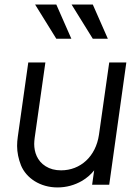

<svg xmlns="http://www.w3.org/2000/svg" viewBox="-20 -810 614 842"><path d="M293 -640 227 -790H134L227 -640ZM453 -640 387 -790H294L387 -640ZM232 12C271 12 307 2 340 -17C360 -29 378 -44 393 -63L384 0H459L534 -536H459L414 -219C400 -123 332 -63 248 -63C221 -63 199 -69 180 -81C143 -104 130 -143 130 -179C130 -187 131 -196 132 -205L179 -536H104L58 -210C56 -196 55 -183 55 -170C55 -142 61 -113 72 -85C95 -29 156 12 232 12Z"/></svg>

Font: Plus Jakarta Sans
Style: Italic
Weight: 400
Italic angle: -8°
Designer: Gumpita Rahayu
Foundry: Tokotype
Version: Version 2.071;gftools[0.9.30]